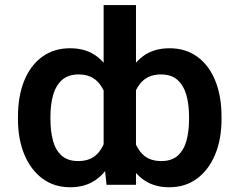

<svg xmlns="http://www.w3.org/2000/svg" viewBox="-20 -748 969 777"><path d="M876.5 -275.4V-265.6Q876.5 -185.1 850.8 -123Q825.2 -61 777.8 -25.6Q730.5 9.8 664.6 9.8Q615.7 9.8 579.1 -9.5Q542.5 -28.8 517.1 -64.7Q491.7 -100.6 476.1 -149.9Q460.4 -199.2 453.6 -259.3V-279.3Q462.9 -361.3 487.5 -422.9Q512.2 -484.4 556.2 -518.6Q600.1 -552.7 666 -552.7Q731.4 -552.7 778.6 -518.3Q825.7 -483.9 851.1 -421.6Q876.5 -359.4 876.5 -275.4ZM745.1 -265.6V-275.4Q745.1 -325.2 734.1 -363.8Q723.1 -402.3 698.2 -424.6Q673.3 -446.8 631.3 -446.8Q575.7 -446.8 545.9 -408Q516.1 -369.1 508.8 -305.7V-233.4Q518.6 -172.9 547.4 -134.5Q576.2 -96.2 632.3 -96.2Q675.8 -96.2 700.2 -118.9Q724.6 -141.6 734.9 -179.9Q745.1 -218.3 745.1 -265.6ZM399.4 -112.3V-727.5H530.3V0H411.1ZM52.7 -265.6V-275.4Q52.7 -359.4 78.1 -421.6Q103.5 -483.9 150.9 -518.3Q198.2 -552.7 263.7 -552.7Q329.6 -552.7 373.5 -518.6Q417.5 -484.4 442.1 -422.9Q466.8 -361.3 475.1 -279.3V-259.3Q468.8 -199.2 453.4 -149.9Q438 -100.6 412.4 -64.7Q386.7 -28.8 349.9 -9.5Q313 9.8 264.2 9.8Q198.7 9.8 151.4 -25.6Q104 -61 78.4 -123Q52.7 -185.1 52.7 -265.6ZM184.1 -275.4V-265.6Q184.1 -218.3 194.1 -179.9Q204.1 -141.6 228.8 -118.9Q253.4 -96.2 296.9 -96.2Q353 -96.2 381.8 -134.5Q410.6 -172.9 419.4 -233.4V-305.7Q413.1 -368.7 383.5 -407.7Q354 -446.8 298.3 -446.8Q256.3 -446.8 231.2 -424.6Q206.1 -402.3 195.1 -363.8Q184.1 -325.2 184.1 -275.4Z"/></svg>

Font: Inter 17pt SemiBold
Style: Regular
Weight: 600
Version: Version 4.001;git-66647c0bb